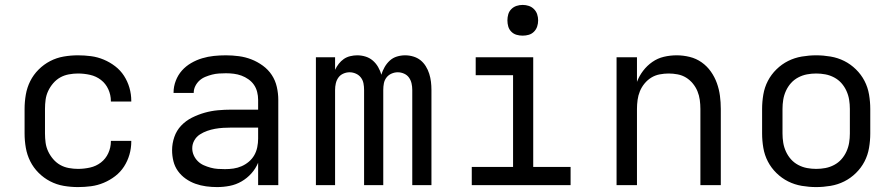

<svg xmlns="http://www.w3.org/2000/svg" viewBox="-20 -753 3640 781"><path d="M297 8Q268 8 239 3Q210 -2 184 -15.5Q158 -29 137 -50Q116 -71 103 -97Q90 -123 85 -152Q80 -181 80 -210V-310Q80 -339 85 -368Q90 -397 103 -423Q116 -449 137 -470Q158 -491 184 -504.5Q210 -518 239 -523Q268 -528 297 -528Q324 -528 350.5 -524.5Q377 -521 402 -510.5Q427 -500 448.5 -483.5Q470 -467 484.5 -444.5Q499 -422 506.5 -396Q514 -370 514 -343V-340H431V-342Q431 -367 420.5 -390Q410 -413 390.5 -428Q371 -443 346.5 -448.5Q322 -454 297 -454Q279 -454 260 -450.5Q241 -447 225 -438Q209 -429 196.5 -414.5Q184 -400 176 -383Q168 -366 165.5 -347.5Q163 -329 163 -310V-210Q163 -191 165.5 -172.5Q168 -154 176 -137Q184 -120 196.5 -105.5Q209 -91 225 -82Q241 -73 260 -69.5Q279 -66 297 -66Q322 -66 346.5 -71.5Q371 -77 390.5 -92Q410 -107 420.5 -130Q431 -153 431 -178V-180H514V-177Q514 -150 506.5 -124Q499 -98 484.5 -75.5Q470 -53 448.5 -36.5Q427 -20 402 -9.5Q377 1 350.5 4.5Q324 8 297 8Z M863 8Q841 8 818.5 5Q796 2 775 -5.5Q754 -13 735.5 -26Q717 -39 704 -57Q691 -75 685.5 -97Q680 -119 680 -142Q680 -169 689 -195.5Q698 -222 717 -242Q736 -262 761 -274.5Q786 -287 812.5 -294.5Q839 -302 866.5 -304.5Q894 -307 921 -307H1030V-347Q1030 -363 1026 -379Q1022 -395 1013 -408Q1004 -421 990.5 -430.5Q977 -440 962 -445.5Q947 -451 931 -453Q915 -455 899 -455Q885 -455 870.5 -454Q856 -453 842.5 -449.5Q829 -446 815.5 -440.5Q802 -435 791.5 -425.5Q781 -416 774.5 -403Q768 -390 768 -376V-375H686V-377Q686 -401 695 -424.5Q704 -448 720 -466Q736 -484 757.5 -496.5Q779 -509 802.5 -516Q826 -523 850 -525.5Q874 -528 899 -528Q925 -528 951.5 -524.5Q978 -521 1002.5 -511.5Q1027 -502 1049 -486Q1071 -470 1085.5 -448Q1100 -426 1106 -399.5Q1112 -373 1112 -347V0H1030V-91Q1020 -67 1002.5 -47.5Q985 -28 962.5 -15Q940 -2 914.5 3Q889 8 863 8ZM895 -65Q913 -65 930 -67.5Q947 -70 963 -77Q979 -84 992.5 -95.5Q1006 -107 1014.5 -122Q1023 -137 1026.5 -154.5Q1030 -172 1030 -189V-234H921Q905 -234 888 -233Q871 -232 854.5 -229Q838 -226 822.5 -220.5Q807 -215 793 -206Q779 -197 770.5 -182Q762 -167 762 -150Q762 -135 768 -121.5Q774 -108 784.5 -97.5Q795 -87 808.5 -81Q822 -75 836.5 -71Q851 -67 865.5 -66Q880 -65 895 -65Z M1265 0V-520H1343V-469Q1349 -482 1358 -493.5Q1367 -505 1378.5 -513Q1390 -521 1404.5 -524.5Q1419 -528 1433 -528Q1450 -528 1466.5 -523Q1483 -518 1496 -507Q1509 -496 1518 -480.5Q1527 -465 1531 -449Q1536 -465 1544.5 -480Q1553 -495 1565.5 -506.5Q1578 -518 1594.5 -523Q1611 -528 1628 -528Q1645 -528 1661.5 -523Q1678 -518 1690.5 -508Q1703 -498 1712 -483.5Q1721 -469 1726 -453Q1731 -437 1733 -420.5Q1735 -404 1735 -387V0H1657V-387Q1657 -401 1654 -414Q1651 -427 1643.5 -437.5Q1636 -448 1623.5 -453.5Q1611 -459 1598 -459Q1585 -459 1572.5 -453.5Q1560 -448 1552 -437.5Q1544 -427 1541.5 -414Q1539 -401 1539 -387V0H1461V-387Q1461 -401 1458.5 -414Q1456 -427 1448 -437.5Q1440 -448 1427.5 -453.5Q1415 -459 1402 -459Q1389 -459 1376.5 -453.5Q1364 -448 1356.5 -437.5Q1349 -427 1346 -414Q1343 -401 1343 -387V0Z M1899 0V-74H2067V-447H1915V-520H2149V-74H2301V0ZM2106 -608Q2093 -608 2081 -611.5Q2069 -615 2060 -624Q2051 -633 2047.5 -645Q2044 -657 2044 -670Q2044 -683 2047.5 -695Q2051 -707 2060 -716Q2069 -725 2081 -729Q2093 -733 2106 -733Q2119 -733 2131 -729Q2143 -725 2152 -716Q2161 -707 2165 -695Q2169 -683 2169 -670Q2169 -657 2165 -645Q2161 -633 2152 -624Q2143 -615 2131 -611.5Q2119 -608 2106 -608Z M2488 0V-520H2571V-420Q2580 -444 2596 -465Q2612 -486 2633.5 -501Q2655 -516 2680.5 -522Q2706 -528 2733 -528Q2759 -528 2785.5 -521.5Q2812 -515 2834 -499.5Q2856 -484 2871.5 -462Q2887 -440 2896 -415Q2905 -390 2908.5 -363.5Q2912 -337 2912 -310V0H2829V-310Q2829 -328 2826.5 -346.5Q2824 -365 2817 -382Q2810 -399 2798 -413.5Q2786 -428 2770.5 -437.5Q2755 -447 2736.5 -450.5Q2718 -454 2700 -454Q2682 -454 2663.5 -450.5Q2645 -447 2629.5 -437.5Q2614 -428 2602 -413.5Q2590 -399 2583 -382Q2576 -365 2573.5 -346.5Q2571 -328 2571 -310V0Z M3300 8Q3271 8 3241.5 3Q3212 -2 3186 -15Q3160 -28 3138.5 -49Q3117 -70 3103.5 -96Q3090 -122 3085 -151.5Q3080 -181 3080 -210V-310Q3080 -339 3085 -368.5Q3090 -398 3103.5 -424Q3117 -450 3138.5 -471Q3160 -492 3186 -505Q3212 -518 3241.5 -523Q3271 -528 3300 -528Q3329 -528 3358.5 -523Q3388 -518 3414 -505Q3440 -492 3461.5 -471Q3483 -450 3496.5 -424Q3510 -398 3515 -368.5Q3520 -339 3520 -310V-210Q3520 -181 3515 -151.5Q3510 -122 3496.5 -96Q3483 -70 3461.5 -49Q3440 -28 3414 -15Q3388 -2 3358.5 3Q3329 8 3300 8ZM3300 -66Q3319 -66 3337.5 -69.5Q3356 -73 3373 -82Q3390 -91 3402.5 -105Q3415 -119 3423 -136.5Q3431 -154 3434 -172.5Q3437 -191 3437 -210V-310Q3437 -329 3434 -347.5Q3431 -366 3423 -383.5Q3415 -401 3402.5 -415Q3390 -429 3373 -438Q3356 -447 3337.5 -450.5Q3319 -454 3300 -454Q3281 -454 3262.5 -450.5Q3244 -447 3227 -438Q3210 -429 3197.5 -415Q3185 -401 3177 -383.5Q3169 -366 3166 -347.5Q3163 -329 3163 -310V-210Q3163 -191 3166 -172.5Q3169 -154 3177 -136.5Q3185 -119 3197.5 -105Q3210 -91 3227 -82Q3244 -73 3262.5 -69.5Q3281 -66 3300 -66Z"/></svg>

Font: Iosevka Extended
Style: Regular
Weight: 400
Width: 7
Monospace: yes
Designer: Belleve Invis
Foundry: Belleve Invis
Version: Version 32.5.0; ttfautohint (v1.8.4)